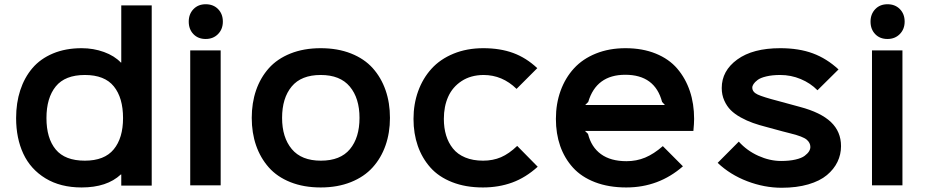

<svg xmlns="http://www.w3.org/2000/svg" viewBox="-20 -865 4321 896"><path d="M554.2 -314Q554.2 -408.7 511.2 -461.9Q468.3 -515.1 376 -515.1Q283.7 -515.1 240.2 -461.7Q196.8 -408.2 196.8 -314Q196.8 -219.7 240 -167.5Q283.2 -115.2 376 -115.2Q467.3 -115.2 510.7 -168Q554.2 -220.7 554.2 -314ZM688 -839.8V1H545.9V-50.8H543.9Q479 9.8 360.8 9.8Q262.2 9.8 192.4 -32.7Q122.6 -75.2 88.9 -147.5Q55.2 -219.7 55.2 -314Q55.2 -384.8 74.5 -443.8Q93.8 -502.9 131.1 -546.9Q168.5 -590.8 227.3 -615.5Q286.1 -640.1 360.8 -640.1Q416.5 -640.1 465.3 -622.3Q514.2 -604.5 543.9 -573.2H545.9V-839.8Z M1009.8 -629.9V0H867.7V-629.9ZM1020 -764.2Q1020 -729 997.6 -706.1Q975.1 -683.1 939.9 -683.1Q904.3 -683.1 882.6 -705.8Q860.8 -728.5 860.8 -764.2Q860.8 -799.3 882.8 -822.3Q904.8 -845.2 939.9 -845.2Q975.6 -845.2 997.8 -822.5Q1020 -799.8 1020 -764.2Z M1657.7 -314.9Q1657.7 -406.7 1612.5 -460.9Q1567.4 -515.1 1476.6 -515.1Q1385.7 -515.1 1341.1 -461.2Q1296.4 -407.2 1296.4 -314.9Q1296.4 -223.6 1341.6 -169.4Q1386.7 -115.2 1477.5 -115.2Q1568.4 -115.2 1613 -168.9Q1657.7 -222.7 1657.7 -314.9ZM1799.8 -314.9Q1799.8 -245.6 1779.3 -186.8Q1758.8 -127.9 1719.2 -84Q1679.7 -40 1617.4 -15.1Q1555.2 9.8 1476.6 9.8Q1397.5 9.8 1335.4 -14.9Q1273.4 -39.6 1234.4 -83.7Q1195.3 -127.9 1175 -186.5Q1154.8 -245.1 1154.8 -314.9Q1154.8 -384.8 1175 -443.6Q1195.3 -502.4 1234.4 -546.4Q1273.4 -590.3 1335.4 -615.2Q1397.5 -640.1 1476.6 -640.1Q1555.7 -640.1 1617.9 -615.5Q1680.2 -590.8 1719.5 -546.9Q1758.8 -502.9 1779.3 -444.1Q1799.8 -385.3 1799.8 -314.9Z M2393.6 -184.1 2489.3 -86.9Q2433.1 -36.1 2370.4 -13.2Q2307.6 9.8 2233.4 9.8Q2152.8 9.8 2090.1 -14.9Q2027.3 -39.6 1988.5 -83.3Q1949.7 -127 1929.7 -184.3Q1909.7 -241.7 1909.7 -310.1Q1909.7 -379.4 1931.4 -439.5Q1953.1 -499.5 1993.7 -544.2Q2034.2 -588.9 2096.4 -614.5Q2158.7 -640.1 2235.4 -640.1Q2314 -640.1 2375 -617.7Q2436 -595.2 2487.3 -546.9L2390.6 -450.2Q2324.2 -515.1 2236.3 -515.1Q2176.8 -514.6 2134.3 -486.8Q2091.8 -459 2071.5 -413.6Q2051.3 -368.2 2051.3 -310.1Q2051.3 -268.1 2061.8 -233.4Q2072.3 -198.7 2093.8 -171.9Q2115.2 -145 2151.1 -130.1Q2187 -115.2 2234.4 -115.2Q2280.3 -115.2 2317.9 -131.3Q2355.5 -147.5 2393.6 -184.1Z M2710.9 -375H3083L3069.8 -389.2Q3036.6 -516.1 2897.9 -516.1Q2762.7 -516.1 2725.1 -389.2ZM3219.2 -310.1Q3219.2 -289.1 3215.8 -253.9H2710L2724.1 -240.2Q2739.3 -178.7 2784.4 -145.8Q2829.6 -112.8 2903.8 -112.8Q2950.2 -112.8 2990.7 -129.6Q3031.2 -146.5 3073.2 -183.1L3167 -88.9Q3054.2 9.8 2902.8 9.8Q2820.8 9.8 2757.1 -14.6Q2693.4 -39.1 2653.8 -82.8Q2614.3 -126.5 2594.2 -183.8Q2574.2 -241.2 2574.2 -310.1Q2574.2 -381.3 2596.2 -441.7Q2618.2 -502 2658.7 -546.1Q2699.2 -590.3 2761 -615.2Q2822.8 -640.1 2898.9 -640.1Q2978 -640.1 3040 -615Q3102.1 -589.8 3140.6 -544.7Q3179.2 -499.5 3199.2 -440.2Q3219.2 -380.9 3219.2 -310.1Z M3904.8 -183.1Q3904.8 -144 3888.2 -109.6Q3871.6 -75.2 3838.9 -47.9Q3806.2 -20.5 3752 -4.6Q3697.8 11.2 3627.9 11.2Q3546.9 11.2 3467 -19.3Q3387.2 -49.8 3329.1 -105L3427.7 -204.1Q3465.3 -162.1 3518.8 -137.9Q3572.3 -113.8 3625 -113.8Q3663.6 -113.8 3692.1 -120.4Q3720.7 -127 3734.9 -137.7Q3749 -148.4 3755.4 -158.7Q3761.7 -168.9 3761.7 -179.2Q3761.7 -198.7 3744.4 -213.4Q3727.1 -228 3669.9 -242.2Q3650.4 -246.6 3558.1 -272Q3522 -281.2 3493.7 -291.3Q3465.3 -301.3 3437 -316.9Q3408.7 -332.5 3390.1 -351.1Q3371.6 -369.6 3359.9 -396Q3348.1 -422.4 3348.1 -454.1Q3348.1 -534.7 3420.7 -587.4Q3493.2 -640.1 3621.1 -640.1Q3708 -640.1 3773.2 -616Q3838.4 -591.8 3893.1 -541L3794.9 -443.8Q3762.2 -477.1 3716.6 -496.1Q3670.9 -515.1 3621.1 -515.1Q3584 -515.1 3556.4 -508.5Q3528.8 -502 3515.6 -491.9Q3502.4 -481.9 3496.6 -472.9Q3490.7 -463.9 3490.7 -456.1Q3490.7 -435.5 3515.9 -423.8Q3541 -412.1 3610.8 -394Q3709 -367.2 3712.9 -366.2Q3810.5 -340.3 3857.7 -295.4Q3904.8 -250.5 3904.8 -183.1Z M4191.4 -629.9V0H4049.3V-629.9ZM4201.7 -764.2Q4201.7 -729 4179.2 -706.1Q4156.7 -683.1 4121.6 -683.1Q4085.9 -683.1 4064.2 -705.8Q4042.5 -728.5 4042.5 -764.2Q4042.5 -799.3 4064.5 -822.3Q4086.4 -845.2 4121.6 -845.2Q4157.2 -845.2 4179.4 -822.5Q4201.7 -799.8 4201.7 -764.2Z"/></svg>

Font: Sinkin Sans 600 SemiBold
Style: Regular
Weight: 600
Designer: Keith Bates
Foundry: K-Type
Version: Sinkin Sans (version 1.0)  by Keith Bates   •   © 2014   www